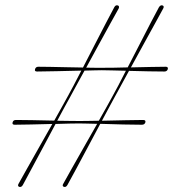

<svg xmlns="http://www.w3.org/2000/svg" viewBox="-20 -724 671 745"><path d="M287 -245Q273.5 -245 249 -244.5Q224.5 -244 195.5 -243Q173 -201 148.5 -155Q124 -109 102.5 -69.2Q81 -29.5 68.5 -6Q63 3.5 54.5 1Q47 -2 52 -11Q63 -31 84.8 -69.5Q106.5 -108 132.5 -154Q158.5 -200 183 -243Q141.5 -242 100.8 -241Q60 -240 37 -240Q26 -240 29 -249.5Q31.5 -258.5 42 -258.5Q62.5 -258.5 104.8 -257.8Q147 -257 190.5 -256Q207 -285.5 220.8 -310.2Q234.5 -335 242.5 -349.5Q251.5 -365 265.2 -391.5Q279 -418 295.5 -450Q250 -449 200.8 -447.8Q151.5 -446.5 124 -446.5Q113 -446.5 116 -455.5Q118.5 -465 129 -465Q145 -465 173.8 -464.5Q202.5 -464 236.5 -463.2Q270.5 -462.5 302 -462Q324.5 -505.5 348.2 -551.8Q372 -598 392.2 -636.8Q412.5 -675.5 423.5 -696Q428.5 -705.5 437 -703Q444.5 -700.5 440.5 -691Q427.5 -668 406.5 -629.8Q385.5 -591.5 361.2 -547.2Q337 -503 314.5 -461.5Q334 -461 350.2 -461Q366.5 -461 377 -461Q392 -461 418.5 -461.2Q445 -461.5 475.5 -462.5Q498 -506 521.8 -552.2Q545.5 -598.5 565.5 -637Q585.5 -675.5 596.5 -695.5Q602.5 -705.5 610.5 -703Q618.5 -700 613 -690.5Q600.5 -667.5 579.8 -629.8Q559 -592 534.8 -548Q510.5 -504 488 -462.5Q528 -463.5 565.8 -464.2Q603.5 -465 623 -465Q633.5 -465 631 -455.5Q628 -446.5 618 -446.5Q595.5 -446.5 557.5 -447.2Q519.5 -448 480.5 -449Q462.5 -416 447.8 -389Q433 -362 424.5 -346.5Q417 -333 404.2 -309Q391.5 -285 375.5 -255.5Q420.5 -256.5 467 -257.5Q513.5 -258.5 535.5 -258.5Q546.5 -258.5 544 -249Q541 -240 530.5 -240Q504 -240 458 -241Q412 -242 369 -243.5Q346.5 -201 321.8 -155Q297 -109 275.8 -69Q254.5 -29 241.5 -6Q236 3.5 228 1Q220 -2 225.5 -11Q236.5 -31 258.2 -69.5Q280 -108 306.2 -154.2Q332.5 -200.5 357 -243.5Q334.5 -244 316.2 -244.5Q298 -245 287 -245ZM251.5 -346.5Q243.5 -333 230.8 -309Q218 -285 202 -255.5Q229.5 -255 252.5 -254.8Q275.5 -254.5 289.5 -254.5Q301.5 -254.5 321 -254.8Q340.5 -255 363.5 -255.5Q380.5 -285.5 394.2 -310Q408 -334.5 416 -349.5Q424.5 -365 438.5 -391.2Q452.5 -417.5 468.5 -449.5Q439.5 -450 414.2 -450.8Q389 -451.5 375 -451.5Q364 -451.5 346.8 -451Q329.5 -450.5 308 -450Q290 -417 275 -389.8Q260 -362.5 251.5 -346.5Z"/></svg>

Font: Fraunces 144pt S000
Style: Bold Italic
Weight: 700
Italic angle: -16°
Version: Version 1.000; ttfautohint (v1.8.3)